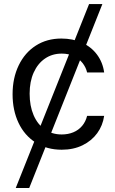

<svg xmlns="http://www.w3.org/2000/svg" viewBox="-20 -727 569 946"><path d="M124 199.2H57.6L418.9 -707H484.4ZM42 -262.7Q42 -342.8 72.3 -405.3Q102.5 -467.8 156.7 -502.4Q210.9 -537.1 282.2 -537.1Q338.9 -537.1 384.3 -516.6Q429.7 -496.1 458 -458Q486.3 -419.9 493.2 -370.1H409.2Q403.3 -395.5 386.7 -416.5Q370.1 -437.5 344.2 -450.2Q318.4 -462.9 284.2 -462.9Q237.3 -462.9 201.7 -438.5Q166 -414.1 146 -369.6Q126 -325.2 126 -265.6Q126 -205.1 145.5 -159.7Q165 -114.3 200.7 -89.4Q236.3 -64.5 284.2 -64.5Q315.4 -64.5 341.3 -75.2Q367.2 -85.9 384.8 -106.9Q402.3 -127.9 409.2 -156.2H493.2Q486.3 -108.4 459 -70.8Q431.6 -33.2 386.7 -11.2Q341.8 10.7 284.2 10.7Q210.9 10.7 155.8 -24.4Q100.6 -59.6 71.3 -121.6Q42 -183.6 42 -262.7Z"/></svg>

Font: WEMIX Pretendard Variable
Style: Regular
Weight: 400
Designer: Base glyphs from Inter by Rasmus Andersson; Hangeul glyphs from Noto Sans CJK(Source Han Sans) by Jang Soo-young and Kan
Foundry: Kil Hyung-jin
Version: Version 1.000;Glyphs 3.2 (3208)